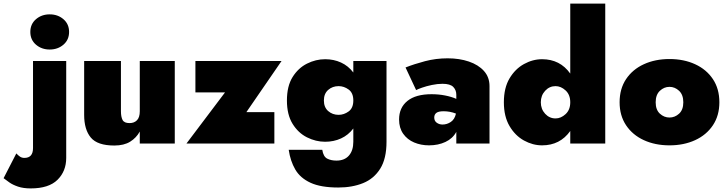

<svg xmlns="http://www.w3.org/2000/svg" viewBox="-134 -800 4059 1070"><path d="M35 -622Q35 -666 66.5 -693Q98 -720 143 -720Q188 -720 219.5 -693Q251 -666 251 -622Q251 -578 219.5 -551Q188 -524 143 -524Q98 -524 66.5 -551Q35 -578 35 -622ZM-43 55Q-33 66 -22.5 73Q-12 80 2 80Q50 80 50 25V-460H235V80Q235 154 186.5 202Q138 250 37 250Q-4 250 -33.5 240Q-63 230 -82 216.5Q-101 203 -114 193Z M540 -180Q540 -149 549 -131.5Q558 -114 588 -114Q614 -114 629.5 -130Q645 -146 645 -180V-460H840V0H645V-67Q626 -32 591.5 -10.5Q557 11 503 11Q409 11 372 -33.5Q335 -78 335 -160V-460H540Z M1120 -285H955V-460H1435L1239 -175H1395V0H905Z M1475 35H1662Q1668 73 1689.5 84Q1711 95 1741 95Q1786 95 1810.5 67Q1835 39 1835 -10V-84Q1807 -47 1766.5 -28.5Q1726 -10 1678 -10Q1626 -10 1577 -34.5Q1528 -59 1496.5 -110Q1465 -161 1465 -240Q1465 -320 1496.5 -370.5Q1528 -421 1577 -445.5Q1626 -470 1678 -470Q1726 -470 1766.5 -451.5Q1807 -433 1835 -396V-460H2020V-10Q2020 84 1985 140Q1950 196 1889.5 220.5Q1829 245 1751 245Q1654 245 1596.5 218.5Q1539 192 1511.5 144.5Q1484 97 1475 35ZM1671 -240Q1671 -202 1695 -181Q1719 -160 1753 -160Q1783 -160 1809 -179Q1835 -198 1835 -240Q1835 -282 1809 -301Q1783 -320 1753 -320Q1719 -320 1695 -299Q1671 -278 1671 -240Z M2185 -298 2126 -424Q2174 -443 2234.5 -459Q2295 -475 2361 -475Q2426 -475 2479 -457Q2532 -439 2563 -404.5Q2594 -370 2594 -320V0H2409V-65Q2389 -28 2348.5 -9Q2308 10 2257 10Q2212 10 2174 -6Q2136 -22 2113 -54.5Q2090 -87 2090 -134Q2090 -200 2136.5 -237.5Q2183 -275 2271 -275Q2310 -275 2346 -268Q2382 -261 2409 -249V-272Q2409 -298 2392 -315.5Q2375 -333 2332 -333Q2304 -333 2273 -326.5Q2242 -320 2218 -311.5Q2194 -303 2185 -298ZM2286 -145Q2286 -126 2300 -116Q2314 -106 2332 -106Q2357 -106 2378.5 -120.5Q2400 -135 2407 -167Q2374 -180 2338 -180Q2310 -180 2298 -171Q2286 -162 2286 -145Z M2674 -230Q2674 -310 2705.5 -363Q2737 -416 2786 -443Q2835 -470 2887 -470Q2987 -470 3044 -390V-780H3239V0H3044V-70Q2987 10 2887 10Q2835 10 2786 -17Q2737 -44 2705.5 -97.5Q2674 -151 2674 -230ZM2880 -230Q2880 -192 2904 -166Q2928 -140 2962 -140Q2992 -140 3018 -164Q3044 -188 3044 -230Q3044 -272 3018 -296Q2992 -320 2962 -320Q2928 -320 2904 -294Q2880 -268 2880 -230Z M3319 -230Q3319 -305 3355 -359Q3391 -413 3454 -442Q3517 -471 3597 -471Q3677 -471 3740 -442Q3803 -413 3839 -359Q3875 -305 3875 -230Q3875 -156 3839 -102Q3803 -48 3740 -19Q3677 10 3597 10Q3517 10 3454 -19Q3391 -48 3355 -102Q3319 -156 3319 -230ZM3520 -230Q3520 -188 3543.5 -166.5Q3567 -145 3597 -145Q3627 -145 3650.5 -166.5Q3674 -188 3674 -230Q3674 -272 3650.5 -294Q3627 -316 3597 -316Q3567 -316 3543.5 -294Q3520 -272 3520 -230Z"/></svg>

Font: Jost* Black
Style: Regular
Weight: 900
Version: Version 3.7